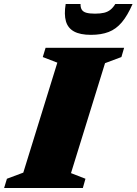

<svg xmlns="http://www.w3.org/2000/svg" viewBox="-52 -936 680 956"><path d="M233.5 -624 161 -652 175 -698H566L552.5 -652L471 -621.5L301.5 -74L373.5 -46L360.5 0H-31.5L-17.5 -46L64 -76.5ZM421 -868Q448 -868 466.5 -872.5Q485 -877 498.2 -887.8Q511.5 -898.5 522 -916H608Q583 -858.5 554.5 -824.8Q526 -791 489 -776.8Q452 -762.5 401 -762.5Q347.5 -762.5 316.8 -779.2Q286 -796 276.2 -830.2Q266.5 -864.5 275 -916H349Q348.5 -898.5 355.2 -887.8Q362 -877 378 -872.5Q394 -868 421 -868Z"/></svg>

Font: Newsreader 9pt ExtraBold
Style: Italic
Weight: 800
Italic angle: -17°
Designer: Hugues Gentile
Foundry: Production Type
Version: Version 1.003